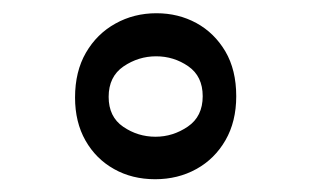

<svg xmlns="http://www.w3.org/2000/svg" viewBox="-20 -391 479 296"><path d="M219.2 -114.7Q183.6 -114.7 155.8 -130.4Q127.9 -146 111.8 -174.3Q95.7 -202.6 95.7 -240.7Q95.7 -280.8 112.5 -309.8Q129.4 -338.9 158 -354.7Q186.5 -370.6 221.2 -370.6Q254.9 -370.6 282.7 -355.5Q310.5 -340.3 327.4 -311.8Q344.2 -283.2 344.2 -242.7Q344.2 -203.6 327.6 -174.8Q311 -146 282.7 -130.4Q254.4 -114.7 219.2 -114.7ZM219.7 -180.2Q246.6 -180.2 269.5 -195.8Q292.5 -211.4 292.5 -242.7Q292.5 -273.4 270.3 -288.8Q248 -304.2 220.7 -304.2Q193.4 -304.2 170.4 -288.6Q147.5 -272.9 147.5 -241.7Q147.5 -210.9 169.9 -195.6Q192.4 -180.2 219.7 -180.2Z"/></svg>

Font: Markazi Text
Style: Regular
Weight: 400
Designer: Borna Izadpanah (Arabic designer), Fiona Ross (Arabic design director) and Florian Runge (Latin designer)
Foundry: Borna Izadpanah and Florian Runge
Version: Version 1.000